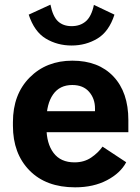

<svg xmlns="http://www.w3.org/2000/svg" viewBox="-20 -791 601 826"><path d="M288.1 -678.5Q252 -678.5 229.6 -699.2Q207.3 -720 197 -771L103.5 -728Q127.7 -654.5 177.2 -624.9Q226.8 -595.2 288.1 -595.2Q349.4 -595.2 399.2 -625.2Q449 -655.3 472.4 -728L384 -770Q373.8 -720.9 349.6 -699.7Q325.4 -678.5 288.1 -678.5ZM35.6 -250Q35.6 -130.4 106.9 -57.7Q178.2 14.9 303.2 14.9Q382.1 14.9 440.3 -15.7Q498.5 -46.4 522.9 -93L421.1 -160.2Q402.3 -133.5 372.1 -113Q341.8 -92.5 300.5 -92.5Q241 -92.5 210.4 -133.1Q179.9 -173.6 179.9 -242.4V-273.4Q179.9 -344 208.3 -384.6Q236.6 -425.3 291 -425.3Q337.9 -425.3 363.4 -395.9Q388.9 -366.5 388.7 -323.7V-312.5H134.5V-222.2H532.2V-274.2Q532.2 -394 468 -462Q403.8 -530 291.3 -530Q179.4 -530 107.5 -457.5Q35.6 -385 35.6 -265.6Z"/></svg>

Font: Roboto Flex
Style: Regular
Weight: 400
Designer: Berlow after Robertson
Foundry: Google
Version: Version 3.200;gftools[0.9.32]